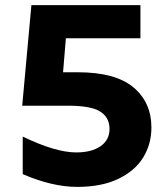

<svg xmlns="http://www.w3.org/2000/svg" viewBox="-20 -720 645 752"><path d="M69 -38V-185Q198 -123 278 -123Q339 -123 374 -147.5Q409 -172 409 -215Q409 -260 372.5 -283Q336 -306 246 -306H67L103 -700H530V-570H238L227 -437H284Q432 -437 502.5 -378Q573 -319 573 -220Q573 -156 541 -103.5Q509 -51 443.5 -19.5Q378 12 282 12Q185 12 69 -38Z"/></svg>

Font: Chess Sans
Style: Bold
Weight: 700
Designer: Wolf Bōese
Foundry: Wolf Bōese
Version: Version 7.223